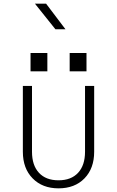

<svg xmlns="http://www.w3.org/2000/svg" viewBox="-20 -1020 640 1050"><path d="M300 10Q212 10 158.5 -44.5Q105 -99 105 -190V-550H155V-190Q155 -116 193 -75Q231 -34 300 -34Q369 -34 407 -75Q445 -116 445 -190V-550H495V-190Q495 -99 442 -44.5Q389 10 300 10ZM147 -730H239V-630H147ZM361 -730H453V-630H361ZM283 -860 171 -1000H232L338 -860Z"/></svg>

Font: Tiny Thin
Style: Regular
Weight: 100
Monospace: yes
Designer: Philipp Nurullin, Konstantin Bulenkov
Foundry: JetBrains
Version: Version 2.251; ttfautohint (v1.8.4.7-5d5b)